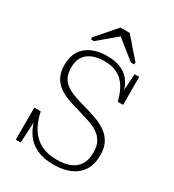

<svg xmlns="http://www.w3.org/2000/svg" viewBox="-219 -1043 1070 1182"><g transform="rotate(30 316.0 -451.5)"><path d="M349 -19Q404 -19 443 -34.5Q482 -50 503.5 -83.5Q525 -117 525 -171Q525 -216 508.5 -245.5Q492 -275 463.5 -293.5Q435 -312 398.5 -324Q362 -336 324 -347Q280 -359 239.5 -373Q199 -387 167.5 -409Q136 -431 118 -465Q100 -499 100 -551Q100 -607 124 -646.5Q148 -686 194 -707Q240 -728 305 -728Q366 -728 408.5 -707Q451 -686 475.5 -645.5Q500 -605 507 -546L494 -573L503 -715H536V-516H498Q484 -574 459.5 -613Q435 -652 397 -672Q359 -692 305 -692Q252 -692 216 -676Q180 -660 162 -630Q144 -600 144 -556Q144 -514 158.5 -486.5Q173 -459 199.5 -441.5Q226 -424 261.5 -411.5Q297 -399 339 -388Q382 -376 423 -361.5Q464 -347 497 -324.5Q530 -302 550 -266.5Q570 -231 570 -178Q570 -112 542.5 -69Q515 -26 465.5 -4.5Q416 17 349 17Q276 17 225 -7.5Q174 -32 143.5 -80Q113 -128 101 -196L115 -176L106 0H71V-228H117Q131 -159 161 -112.5Q191 -66 238 -42.5Q285 -19 349 -19ZM350 -920H284L163 -781V-766H184L332 -890H292L447 -766H471V-781Z"/></g></svg>

Font: Roboto Serif 20pt Thin
Style: Regular
Weight: 250
Version: Version 1.008